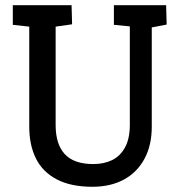

<svg xmlns="http://www.w3.org/2000/svg" viewBox="-20 -711 690 735"><path d="M334 4Q252 4 198 -24Q144 -52 118 -103.5Q92 -155 92 -226V-609L29 -616V-691H254L256 -618L193 -609V-232Q193 -159 228 -121Q263 -83 337 -83Q378 -83 409 -98Q440 -113 458.5 -146.5Q477 -180 477 -233V-610L416 -616V-691H616L618 -617L561 -606V-226Q561 -155 533 -103Q505 -51 454 -23.5Q403 4 334 4Z"/></svg>

Font: Kreon
Style: Regular
Weight: 400
Designer: Julia Petretta
Foundry: Julia Petretta and Eli Heuer
Version: Version 2.002